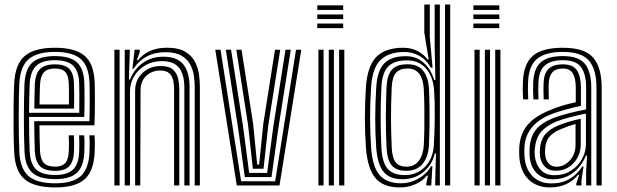

<svg xmlns="http://www.w3.org/2000/svg" viewBox="-20 -820 2729 849"><path d="M224 8.8Q132.8 8.8 90 -26.5Q47.2 -61.8 42.8 -145Q40.5 -189.8 40 -247.8Q39.5 -305.8 40.2 -361.1Q41 -416.5 42.8 -453.5Q47.8 -537.8 90.2 -573.2Q132.8 -608.8 222.5 -608.8Q311.8 -608.8 353.2 -574.1Q394.8 -539.5 398.5 -457.2Q399 -449.8 399.2 -427.9Q399.5 -406 399.6 -377.1Q399.8 -348.2 399.2 -318.6Q398.8 -289 397.5 -265.8H154.5Q154.8 -232.2 155.2 -204.9Q155.8 -177.5 157 -152.2Q158.8 -115 174.4 -99Q190 -83 224 -83Q253.2 -83 267.8 -98.1Q282.2 -113.2 284.2 -150.5Q285 -165.8 285 -185Q285 -204.2 283.8 -221.5H306.8Q307.8 -203.2 307.8 -183.4Q307.8 -163.5 307.2 -149.5Q305 -104 285.5 -84.2Q266 -64.5 224 -64.5Q178.2 -64.5 157.4 -84.6Q136.5 -104.8 134 -151Q132.8 -181.2 132.1 -215.8Q131.5 -250.2 131.2 -284.2H375.5Q376.5 -316.8 376.6 -353Q376.8 -389.2 376.5 -417.9Q376.2 -446.5 375.8 -456.2Q372.2 -528.2 336.8 -559.4Q301.2 -590.5 222.5 -590.5Q144.5 -590.5 107.1 -558.8Q69.8 -527 65.5 -451.8Q64.2 -427 63.5 -389Q62.8 -351 62.8 -307.8Q62.8 -264.5 63.4 -222.4Q64 -180.2 65.5 -147.2Q69.2 -74.2 105.8 -41.9Q142.2 -9.5 224 -9.5Q301.2 -9.5 336.8 -41.2Q372.2 -73 375.8 -146.2Q376.5 -161.8 376.5 -183.1Q376.5 -204.5 375 -221.5H398Q399.5 -204.5 399.4 -183.2Q399.2 -162 398.5 -145.5Q394.5 -62.8 353.9 -27Q313.2 8.8 224 8.8ZM224 -28Q154.5 -28 123.1 -56.1Q91.8 -84.2 88.5 -148Q87 -178.8 86.2 -219.6Q85.5 -260.5 85.6 -303.5Q85.8 -346.5 86.4 -385Q87 -423.5 88.2 -449.8Q92.2 -518.2 125 -545.1Q157.8 -572 222.5 -572Q289 -572 319.4 -545.1Q349.8 -518.2 352.8 -455.8Q353.2 -446.8 353.5 -422.4Q353.8 -398 353.8 -366.1Q353.8 -334.2 352.8 -302.8H108.5Q108.5 -260.2 109.1 -220Q109.8 -179.8 111.2 -150.2Q114.2 -93.8 140.6 -70Q167 -46.2 224 -46.2Q275.2 -46.2 301.2 -68.6Q327.2 -91 330 -147.5Q330.8 -163 330.8 -183Q330.8 -203 329.5 -221.5H352.2Q353.8 -203.5 353.6 -183.5Q353.5 -163.5 352.8 -147Q349.8 -83.2 319.8 -55.6Q289.8 -28 224 -28ZM108.5 -321.2H330.5Q331.2 -362.5 330.9 -401.5Q330.5 -440.5 330 -454.8Q327.5 -507.5 302.5 -530.6Q277.5 -553.8 222.5 -553.8Q167.5 -553.8 141 -529.9Q114.5 -506 111.2 -448.5Q110 -424.5 109.4 -390.4Q108.8 -356.2 108.5 -321.2ZM131.8 -339.8Q131.8 -360.8 132.5 -393.5Q133.2 -426.2 134 -447.2Q136.8 -495.5 157.9 -515.5Q179 -535.5 222.5 -535.5Q265.5 -535.5 285.2 -516.5Q305 -497.5 307 -454.2Q307.8 -440.8 307.9 -407.5Q308 -374.2 307.5 -339.8ZM154.8 -358.2H284.8Q285.2 -388.8 284.9 -416.4Q284.5 -444 284.2 -452.2Q282.8 -486 268.8 -501.5Q254.8 -517 222.5 -517Q189 -517 174 -500.1Q159 -483.2 157 -446.2Q156 -424.8 155.5 -403.5Q155 -382.2 154.8 -358.2Z M841 0V-435.2Q841 -455.5 837.8 -481.8Q834.5 -508 822.2 -532.6Q810 -557.2 783.6 -573.2Q757.2 -589.2 711 -589.2Q664.5 -589.2 629.1 -570.4Q593.8 -551.5 570.8 -516.5H565.5L575.2 -600H598L598.2 -590.5L584.8 -553.5H589.8Q614 -582.5 645.9 -595.8Q677.8 -609 718 -609Q770 -609 799.5 -591Q829 -573 842.8 -545.6Q856.5 -518.2 860.1 -489.5Q863.8 -460.8 863.8 -439.5V0ZM485.8 0V-600H508.8V0ZM531.5 0V-600H554.2L550 -468.5H555.2Q574.8 -516.8 613.6 -543.2Q652.5 -569.8 704.2 -569.2Q763.5 -569 790.9 -534.9Q818.2 -500.8 818.2 -434V0H795.2V-431.2Q795.2 -490.5 771.8 -520.1Q748.2 -549.8 696.5 -549.8Q654 -549.8 622.1 -530.9Q590.2 -512 572.5 -481.8Q554.8 -451.5 554.8 -417.2V0ZM577.5 0V-419Q577.5 -466.2 609.9 -497.1Q642.2 -528 690.8 -528Q729.2 -528 746.5 -510.8Q763.8 -493.5 768.2 -469.9Q772.8 -446.2 772.8 -427.2V0H749.8V-426Q749.8 -443.8 746.2 -462.8Q742.8 -481.8 729.5 -495Q716.2 -508.2 687.5 -508.2Q652.5 -508.2 627.1 -485Q601.8 -461.8 601.5 -421.2L600.2 0Z M1027 0 932 -600H955.2L1046.2 -18.5H1196.8L1289 -600H1312.2L1216 0ZM1062.5 -37 1032.8 -254 978.5 -600H1001.8L1054.8 -260.5L1081.8 -55.2H1161.2L1188.5 -260L1242.5 -600H1265.8L1210.8 -253L1180.5 -37ZM1098 -73.8 1077 -267 1025 -600H1048L1099.2 -273.8L1117.2 -92.2H1125.8L1144.5 -274L1196 -600H1219.2L1166.5 -267.5L1145.2 -73.8Z M1383 -776.2V-796.5H1497.5V-776.2ZM1383 -735.8V-756H1497.5V-735.8ZM1383 -695.5V-715.8H1497.5V-695.5ZM1479.5 0V-600H1502.5V0ZM1388 0V-600H1410.8V0ZM1433.8 0V-600H1456.5V0Z M1970.8 0H1947.8V-800H1970.8ZM1925 0H1904L1907.8 -141.8H1902.8Q1891 -90.5 1851.8 -59Q1812.5 -27.5 1759.5 -27.5Q1704 -27.5 1676.6 -59.6Q1649.2 -91.8 1643.5 -167.8Q1639.2 -231.5 1639.2 -296.9Q1639.2 -362.2 1643.8 -435.8Q1648.8 -509.5 1679.9 -540.5Q1711 -571.5 1774.5 -571.5Q1821 -571.5 1853.1 -542.9Q1885.2 -514.2 1899.8 -466.2H1905.2L1902 -614.8V-800H1925ZM1748.8 8.8Q1674.2 8.8 1639.8 -32.9Q1605.2 -74.5 1598 -167.5Q1593.5 -234.8 1593.5 -297.5Q1593.5 -360.2 1598 -435.2Q1604.8 -528.8 1644.6 -568.8Q1684.5 -608.8 1762.2 -608.8Q1799.8 -608.8 1827.4 -593.9Q1855 -579 1870 -557.5H1875.5L1856.2 -676V-800H1880.5V-655.5L1892.8 -520.5L1885.2 -520.8Q1865.2 -556 1834.4 -573.1Q1803.5 -590.2 1769 -590.2Q1700.8 -590.2 1663.8 -555.9Q1626.8 -521.5 1621 -435.2Q1616.2 -359.8 1616.5 -295.8Q1616.8 -231.8 1621 -167Q1627.2 -81.5 1658.8 -45.5Q1690.2 -9.5 1754 -9.5Q1794 -9.5 1830.1 -30Q1866.2 -50.5 1886.8 -85.5H1892L1887 0H1865V-7.8L1872.5 -43.5H1867.8Q1848.5 -19.2 1816.5 -5.2Q1784.5 8.8 1748.8 8.8ZM1770.5 -45.8Q1824.2 -45.8 1859.8 -82.9Q1895.2 -120 1898.5 -178Q1902 -241.8 1902.5 -307.6Q1903 -373.5 1899.2 -424.5Q1894.5 -481.8 1863.5 -517.4Q1832.5 -553 1779.2 -553Q1723.5 -553 1696.8 -526.2Q1670 -499.5 1666.5 -434.8Q1662.8 -356 1663.1 -295.8Q1663.5 -235.5 1666.5 -167.5Q1669.8 -102.2 1693.9 -74Q1718 -45.8 1770.5 -45.8ZM1776.5 -64.8Q1732.2 -64.8 1712 -88.8Q1691.8 -112.8 1689.2 -168Q1686.2 -236.2 1686.2 -297.2Q1686.2 -358.2 1689.2 -434.5Q1691.5 -486.2 1712.1 -511Q1732.8 -535.8 1782 -535.8Q1828.5 -535.8 1851.4 -506.9Q1874.2 -478 1877 -425Q1879.5 -374.5 1879.6 -308.4Q1879.8 -242.2 1876.8 -178Q1874.2 -127.2 1849.2 -96Q1824.2 -64.8 1776.5 -64.8ZM1776.8 -83Q1812.8 -83 1832.1 -109.4Q1851.5 -135.8 1854 -178.2Q1855.8 -211.5 1856.4 -254Q1857 -296.5 1856.5 -341Q1856 -385.5 1854 -424.8Q1849 -517 1782.2 -517Q1747.8 -517 1731.1 -498.4Q1714.5 -479.8 1712.2 -435.2Q1708.8 -359.8 1708.9 -297.8Q1709 -235.8 1712.2 -167.8Q1714.2 -121.2 1729.8 -102.1Q1745.2 -83 1776.8 -83Z M2073.2 -776.2V-796.5H2187.8V-776.2ZM2073.2 -735.8V-756H2187.8V-735.8ZM2073.2 -695.5V-715.8H2187.8V-695.5ZM2169.8 0V-600H2192.8V0ZM2078.2 0V-600H2101V0ZM2124 0V-600H2146.8V0Z M2617.5 0V-432.5Q2617.5 -513.2 2584.4 -551.9Q2551.2 -590.5 2469 -590.5Q2393 -590.5 2355.5 -560.4Q2318 -530.2 2315 -457Q2314.2 -438 2314.4 -419Q2314.5 -400 2315.8 -380.5H2293.2Q2291.8 -401.8 2291.5 -419.2Q2291.2 -436.8 2292.2 -458Q2295.5 -539.2 2337.1 -574Q2378.8 -608.8 2469 -608.8Q2564.8 -608.8 2602.6 -565.6Q2640.5 -522.5 2640.5 -432.5V0ZM2571.8 0.2V-58.2L2575.8 -132H2570.8Q2551 -83.8 2513.4 -55.4Q2475.8 -27 2424.2 -27.2Q2381.5 -27.2 2353.9 -54Q2326.2 -80.8 2322.2 -127.2Q2320.8 -146.8 2322 -166.8Q2325.8 -219.5 2352.4 -249.8Q2379 -280 2432.8 -300.2Q2457.5 -309.5 2497.8 -319.9Q2538 -330.2 2571.8 -336.2V-432.5Q2571.8 -491.8 2549.4 -522.8Q2527 -553.8 2469 -553.8Q2415.8 -553.8 2389.4 -530.6Q2363 -507.5 2360.8 -455Q2360.2 -440.2 2360.1 -420.6Q2360 -401 2361.2 -380.5H2338.5Q2337.2 -400.8 2337.2 -420.5Q2337.2 -440.2 2337.8 -455.5Q2340.5 -517 2371.2 -544.5Q2402 -572 2469 -572Q2538.8 -572 2566.6 -537.5Q2594.5 -503 2594.5 -432.5V0.2ZM2411.2 8.8Q2354.5 8.8 2318.4 -25.4Q2282.2 -59.5 2276.5 -123.8Q2274.8 -147.5 2276.2 -170.8Q2281 -231 2313.9 -269.1Q2346.8 -307.2 2417 -335.2Q2441.8 -345.2 2466.1 -352.8Q2490.5 -360.2 2526 -368V-432.5Q2526 -472 2513.5 -494.5Q2501 -517 2469 -517Q2437.2 -517 2422.5 -500.2Q2407.8 -483.5 2406.5 -452.5Q2406 -443.2 2405.9 -422.5Q2405.8 -401.8 2406.8 -380.5H2384Q2383 -402.8 2383.1 -422.1Q2383.2 -441.5 2383.8 -454.5Q2385.2 -495 2405.6 -515.2Q2426 -535.5 2469 -535.5Q2514.2 -535.5 2531.5 -508.5Q2548.8 -481.5 2548.8 -432.5V-352.2Q2516.5 -345 2483.8 -336.1Q2451 -327.2 2425 -317.8Q2304.8 -273.5 2299 -168.8Q2298.5 -159 2298.5 -147.5Q2298.5 -136 2299.5 -125.8Q2303.8 -72.5 2334.9 -40.8Q2366 -9 2418 -9Q2464.8 -9 2498.5 -28.8Q2532.2 -48.5 2555 -83.8H2560.2L2551 -21.8V0H2528.2L2528 -7L2540.8 -47H2536.5Q2491 8.8 2411.2 8.8ZM2431.8 -45.2Q2473.8 -45.2 2505.1 -65.5Q2536.5 -85.8 2553.8 -117.4Q2571 -149 2571 -183.2V-317.5Q2538.8 -311.8 2501.8 -302Q2464.8 -292.2 2440.2 -282.5Q2394.5 -263.5 2372 -236.1Q2349.5 -208.8 2344.8 -163Q2343.2 -145.8 2345 -129Q2349.8 -91.5 2371.6 -68.4Q2393.5 -45.2 2431.8 -45.2ZM2437 -65Q2406.5 -65 2388.5 -84Q2370.5 -103 2367.8 -131.2Q2366.5 -147.2 2367.5 -161.8Q2370.8 -201.5 2390 -225Q2409.2 -248.5 2448 -264.8Q2473.5 -275.2 2496.8 -282.1Q2520 -289 2548 -294.8V-181.2Q2548 -134 2516.8 -99.5Q2485.5 -65 2437 -65ZM2440 -82.8Q2475.2 -82.8 2500.1 -110.9Q2525 -139 2525 -179.2V-271.8Q2490 -262 2455.8 -247.2Q2422.5 -232.5 2407.4 -212.8Q2392.2 -193 2390.5 -160.8Q2389.8 -152.2 2390 -145.6Q2390.2 -139 2390.8 -133Q2392.8 -113.8 2405.5 -98.2Q2418.2 -82.8 2440 -82.8Z"/></svg>

Font: Big Shoulders Inline Text
Style: Bold
Weight: 700
Designer: Patric King
Foundry: XO Type Co
Version: Version 1.000